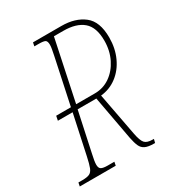

<svg xmlns="http://www.w3.org/2000/svg" viewBox="-195 -820 849 925"><g transform="rotate(-30 229.5 -357.0)"><path d="M-23 0 -19 -20H4Q29 -20 42.5 -26Q56 -32 63.5 -51Q71 -70 79 -108L126 -327H44L49 -352H131L185 -606Q189 -626 191.5 -639.5Q194 -653 194 -663Q194 -683 185.5 -688.5Q177 -694 148 -694H125L129 -714H287Q363 -714 411 -677Q459 -640 459 -551Q459 -491 436.5 -442Q414 -393 374.5 -363Q335 -333 285 -328L330 -90Q338 -48 350.5 -34Q363 -20 394 -20H401L396 0H391Q359 0 342 -8Q325 -16 317 -34Q309 -52 303 -82L258 -327H154L107 -108Q98 -69 98 -51Q98 -32 108.5 -26Q119 -20 144 -20H181L177 0ZM264 -352Q311 -352 348.5 -378Q386 -404 408.5 -449Q431 -494 431 -550Q431 -624 393 -656.5Q355 -689 283 -689H231L160 -352Z"/></g></svg>

Font: Noto Serif ExtraCondensed Thin
Style: Italic
Weight: 100
Width: 2
Italic angle: -12°
Designer: Monotype Design Team
Foundry: Monotype Imaging Inc.
Version: Version 2.013